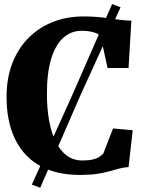

<svg xmlns="http://www.w3.org/2000/svg" viewBox="-20 -830 706 923"><path d="M133 57.5 331 -381 519 -810.5 559.5 -795 363.5 -365 173.5 72.5ZM365.5 11Q276.5 11 210 -15.2Q143.5 -41.5 99.5 -90.8Q55.5 -140 33.5 -209.2Q11.5 -278.5 11.5 -363Q11.5 -454 39.2 -525.8Q67 -597.5 117 -647.8Q167 -698 234.5 -724.5Q302 -751 382 -751Q419.5 -751 450 -748.2Q480.5 -745.5 507 -741.5Q533.5 -737.5 559 -734.5Q584.5 -731.5 611.5 -730.5L598 -503H497L463.5 -656.5Q458.5 -663 446.2 -668.8Q434 -674.5 415.8 -678.2Q397.5 -682 372 -682Q322.5 -682 285 -649Q247.5 -616 226.5 -548.8Q205.5 -481.5 205.5 -379Q205.5 -309.5 216 -250.8Q226.5 -192 247.8 -149Q269 -106 301 -82.2Q333 -58.5 376.5 -58.5Q405.5 -58.5 424.8 -63Q444 -67.5 456 -75.2Q468 -83 476.5 -91.5L523.5 -212.5L618 -204L598 -27Q572.5 -25 550.5 -19Q528.5 -13 503.8 -6Q479 1 445.8 6Q412.5 11 365.5 11Z"/></svg>

Font: Merriweather 24pt Black
Style: Regular
Weight: 900
Designer: Eben Sorkin
Foundry: Eben Sorkin
Version: Version 2.100